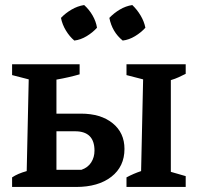

<svg xmlns="http://www.w3.org/2000/svg" viewBox="-20 -742 786 762"><path d="M482 0V-38Q510 -53 540 -63L548 -427L482 -444V-487H717V-449Q703 -442 689 -435.5Q675 -429 658 -424V-60L717 -43V0ZM28 0V-38Q50 -53 86 -63L94 -427L28 -444V-487H296V-447Q255 -435 204 -426V-291H301Q380 -291 427 -253Q474 -215 474 -151Q474 -81 422 -40.5Q370 0 282 0ZM204 -68H303Q329 -77 342 -97.5Q355 -118 355 -144Q355 -221 278 -221H204ZM314 -722Q334 -704 347.5 -680.5Q361 -657 365 -632Q348 -613 324 -598.5Q300 -584 275 -581Q256 -597 241.5 -621Q227 -645 222 -671Q240 -690 264 -704Q288 -718 314 -722ZM505 -722Q524 -704 538 -680.5Q552 -657 557 -632Q540 -613 516 -598.5Q492 -584 467 -581Q425 -615 414 -671Q432 -690 455.5 -704Q479 -718 505 -722Z"/></svg>

Font: Piazzolla SemiBold
Style: Regular
Weight: 600
Designer: Juan Pablo del Peral
Foundry: Huerta Tipografica
Version: Version 1.330